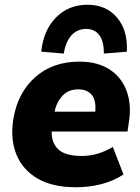

<svg xmlns="http://www.w3.org/2000/svg" viewBox="-20 -779 592 810"><path d="M23 0ZM299 11Q202 11 139 -25.5Q76 -62 49.5 -126.5Q23 -191 36 -275Q54 -387 128 -453Q202 -519 315 -519Q392 -519 443 -485.5Q494 -452 515 -393Q536 -334 523 -259L518 -224H198Q197 -175 227 -148Q257 -121 325 -121Q358 -121 390 -130Q422 -139 456 -159L501 -43Q458 -15 407 -2Q356 11 299 11ZM310 -402Q269 -402 244 -375.5Q219 -349 210 -308H382Q386 -356 367 -379Q348 -402 310 -402ZM249 -553 154 -561Q163 -651 216 -705Q269 -759 349 -759Q428 -759 474 -704.5Q520 -650 515 -561L418 -553Q419 -603 399.5 -630Q380 -657 343 -657Q306 -657 281.5 -630Q257 -603 249 -553Z"/></svg>

Font: Winston ExtraBold
Style: Italic
Weight: 800
Italic angle: -9°
Designer: Original fonts by Vernon Adams / Changes by Cristiano Sobral
Foundry: Original fonts by Vernon Adams / Changes by Cristiano Sobral
Version: Version 2.503;July 17, 2020;FontCreator 13.0.0.2655 64-bit